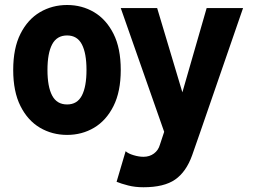

<svg xmlns="http://www.w3.org/2000/svg" viewBox="-20 -541 1041 788"><path d="M34.2 -253.9Q34.2 -343.3 64 -402.3Q93.8 -461.4 144 -491Q194.3 -520.5 255.4 -520.5Q316.4 -520.5 366.2 -491Q416 -461.4 445.8 -402.3Q475.6 -343.3 475.6 -253.9Q475.6 -165 445.8 -105.7Q416 -46.4 366.2 -16.8Q316.4 12.7 255.4 12.7Q194.3 12.7 144 -16.8Q93.8 -46.4 64 -105.7Q34.2 -165 34.2 -253.9ZM768.6 96.2Q744.1 164.6 698.7 196Q653.3 227.5 568.8 227.5Q534.2 227.5 505.9 220.2Q477.5 212.9 458.5 205.1L495.6 79.6Q506.3 89.4 528.1 95.9Q549.8 102.5 568.8 102.5Q593.8 102.5 611.8 89.1Q629.9 75.7 636.2 53.2L653.8 0L475.6 -507.8H625L728.5 -162.1L828.1 -507.8H977.5L802.2 0ZM174.8 -253.9Q174.8 -185.1 194.1 -148.7Q213.4 -112.3 255.4 -112.3Q296.9 -112.3 315.9 -148.7Q335 -185.1 335 -253.9Q335 -322.8 315.9 -359.1Q296.9 -395.5 255.4 -395.5Q213.4 -395.5 194.1 -359.1Q174.8 -322.8 174.8 -253.9Z"/></svg>

Font: Giphurs
Style: Bold
Weight: 700
Version: Version 0.920; ttfautohint (v1.8.4.7-5d5b)